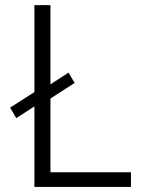

<svg xmlns="http://www.w3.org/2000/svg" viewBox="-20 -740 561 760"><path d="M116.2 -318.8 44.4 -272.5 20 -314 116.2 -375.5V-719.7H179.7V-406.2L251.5 -452.6L275.4 -411.6L179.7 -350.1V-58.1H498.5V0H116.2Z"/></svg>

Font: Reddit Sans Light
Style: Regular
Weight: 300
Designer: Stephen Hutchings
Foundry: Reddit
Version: Version 1.013